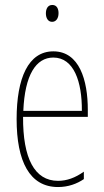

<svg xmlns="http://www.w3.org/2000/svg" viewBox="-20 -744 420 774"><path d="M191 -724C171 -724 165 -706 165 -690C165 -672 173 -656 190 -656C206 -656 216 -670 216 -691C216 -707 210 -724 191 -724ZM195 -537C94 -537 47 -429 47 -264C47 -94 99 10 214 10C255 10 290 -3 318 -22V-52C283 -27 249 -15 214 -15C119 -15 72 -106 73 -273H334V-301C334 -421 300 -537 195 -537ZM195 -512C278 -512 311 -414 310 -297H74C80 -442 125 -512 195 -512Z"/></svg>

Font: Noto Sans Oriya ExtCond Thin
Style: Regular
Weight: 100
Width: 2
Designer: Amélie Bonet and Sol Matas
Foundry: Google LLC
Version: Version 2.006